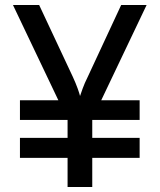

<svg xmlns="http://www.w3.org/2000/svg" viewBox="-20 -750 640 770"><path d="M60 -117V-197H251V-269H60V-348H214L32 -730H137L272 -442Q284 -416 291.5 -395Q299 -374 301 -365Q304 -374 311.5 -395Q319 -416 332 -442L466 -730H568L386 -348H540V-269H350V-197H540V-117H350V0H251V-117Z"/></svg>

Font: Pitagon Sans Mono Medium
Style: Regular
Weight: 500
Monospace: yes
Designer: Travis Tran
Foundry: Pitagon
Version: Version 1.001; ttfautohint (v1.8.4.7-5d5b);gftools[0.9.26]